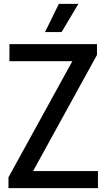

<svg xmlns="http://www.w3.org/2000/svg" viewBox="-20 -967 547 987"><path d="M23.5 0V-55.5L352 -652.5H28.5V-740H478.5V-684.5L150 -87.5H483.5V0ZM211.5 -802 282.5 -947H383L296.5 -802Z"/></svg>

Font: Encode Sans Condensed Condensed Medium
Style: Regular
Weight: 500
Width: 3
Designer: Multiple Designers
Foundry: Impallari Type
Version: Version 3.000; ttfautohint (v1.8.3) -l 8 -r 50 -G 200 -x 14 